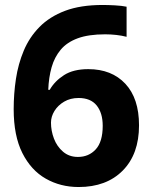

<svg xmlns="http://www.w3.org/2000/svg" viewBox="-20 -742 612 772"><path d="M35 -303Q35 -365 44.1 -425Q53.2 -485 75.6 -538.5Q98 -592 138.7 -633.5Q179.5 -675 241.6 -698.5Q303.8 -722 393 -722Q414 -722 442 -720.5Q470 -719 489 -715V-594Q470 -599 447.5 -601.5Q425 -604 402.8 -604Q336 -604 292.5 -588Q249 -572 224 -542Q199 -512 187.5 -471.5Q176 -431 174 -381H180Q200 -416 237.5 -440Q275 -464 335 -464Q429 -464 484 -405.2Q539 -346.3 539 -238Q539 -122.3 473.5 -56.1Q408 10 296.2 10Q223.1 10 164 -23.7Q104.9 -57.3 69.9 -126.7Q35 -196 35 -303ZM293.3 -111Q337 -111 365 -141.5Q393 -172 393 -236.2Q393 -287.6 368.8 -317.8Q344.5 -348 296 -348Q263 -348 238 -333.3Q212.9 -318.5 199 -295.9Q185 -273.2 185 -249Q185 -216 197 -184.5Q209 -153 233.5 -132Q258 -111 293.3 -111Z"/></svg>

Font: Noto Sans Tai Tham
Style: Regular
Weight: 400
Designer: Monotype Design Team 2013. Revised by David WIlliams 2020
Foundry: Monotype Imaging Inc.
Version: Version 2.002